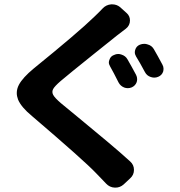

<svg xmlns="http://www.w3.org/2000/svg" viewBox="-20 -816 834 888"><path d="M489.3 -508.8Q483.4 -518.6 483.4 -527.3Q483.4 -533.2 486.3 -540Q491.2 -555.7 506.8 -561.5Q516.6 -566.4 526.4 -566.4Q534.2 -566.4 542 -563.5Q560.5 -557.6 569.3 -542Q585.9 -513.7 609.4 -469.7Q614.3 -460 614.3 -450.2Q614.3 -443.4 612.3 -436.5Q606.4 -419.9 589.8 -412.1Q580.1 -408.2 571.3 -408.2Q562.5 -408.2 554.7 -411.1Q537.1 -418 528.3 -434.6Q504.9 -481.4 489.3 -508.8ZM609.4 -554.7Q603.5 -564.5 603.5 -574.2Q603.5 -580.1 605.5 -585.9Q610.4 -602.5 627 -609.4Q636.7 -613.3 647.5 -613.3Q655.3 -613.3 663.1 -610.4Q681.6 -605.5 691.4 -588.9Q708 -560.5 731.4 -516.6Q736.3 -507.8 736.3 -498Q736.3 -491.2 734.4 -484.4Q728.5 -467.8 711.9 -460.9Q703.1 -457 693.4 -457Q685.5 -457 676.8 -460Q659.2 -465.8 650.4 -482.4Q626 -528.3 609.4 -554.7ZM455.1 -777.3Q470.7 -793.9 494.1 -795.9Q497.1 -795.9 499 -795.9Q519.5 -795.9 535.2 -783.2L565.4 -755.9Q581.1 -742.2 581.1 -721.7Q581.1 -698.2 562.5 -683.6Q526.4 -655.3 520.5 -651.4Q516.6 -648.4 408.2 -561.5Q299.8 -474.6 260.7 -441.4Q232.4 -417 225.6 -403.8Q218.8 -390.6 226.1 -377Q233.4 -363.3 261.7 -338.9Q278.3 -325.2 344.7 -270.5Q411.1 -215.8 474.1 -163.1Q537.1 -110.4 582 -69.3Q599.6 -53.7 599.6 -30.3Q599.6 -6.8 582 8.8L551.8 37.1Q535.2 51.8 513.7 51.8Q512.7 51.8 510.7 51.8Q487.3 50.8 470.7 33.2Q466.8 29.3 449.7 11.2Q432.6 -6.8 423.8 -15.6Q370.1 -72.3 127.9 -279.3Q78.1 -320.3 63.5 -355.5Q57.6 -371.1 57.6 -385.7Q57.6 -405.3 67.4 -423.8Q85 -457 135.7 -499Q342.8 -667 416 -738.3Q439.5 -760.7 455.1 -777.3Z"/></svg>

Font: Gen Jyuu Gothic P Bold
Style: Bold
Weight: 700
Designer: [Source Han Sans]
Ryoko NISHIZUKA  (kana & ideographs); Paul D. Hunt (Latin, Greek & Cyrillic); Wenlong ZHANG  (bopomofo
Version: Version 1.002.20150607